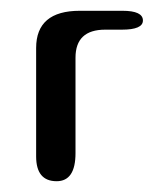

<svg xmlns="http://www.w3.org/2000/svg" viewBox="-20 -332 291 356"><path d="M206 -277H175Q120 -277 120 -225V-48Q120 4 85 4Q47 4 47 -42V-243Q47 -312 128 -312H207Q245 -312 245 -294Q245 -277 206 -277Z"/></svg>

Font: Cute Font
Style: Regular
Weight: 400
Designer: TypoDesign Lab.inc.
Foundry: TypoDesign Lab.inc.
Version: Version 1.00